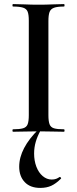

<svg xmlns="http://www.w3.org/2000/svg" viewBox="-20 -645 379 940"><path d="M217 -81Q217 -52 222.5 -37Q228 -22 244 -17Q260 -12 293 -12Q296 -12 296 -6Q296 0 293 0Q268 0 237 -1Q206 -2 168 -2Q133 -2 101 -1Q69 0 44 0Q41 0 41 -6Q41 -12 44 -12Q76 -12 93 -17Q110 -22 115.5 -37Q121 -52 121 -81V-544Q121 -573 115.5 -587.5Q110 -602 93 -607.5Q76 -613 44 -613Q41 -613 41 -619Q41 -625 44 -625Q69 -625 101 -623.5Q133 -622 168 -622Q206 -622 237.5 -623.5Q269 -625 293 -625Q296 -625 296 -619Q296 -613 293 -613Q261 -613 244.5 -607Q228 -601 222.5 -586Q217 -571 217 -542ZM177 275Q128 275 101 246.5Q74 218 74 171Q74 126 98 80Q122 34 169 -12L179 -7Q163 22 155 49.5Q147 77 147 107Q147 142 158 171Q169 200 189 217Q209 234 233 234Q246 234 255 230.5Q264 227 271 222Q274 220 277.5 224Q281 228 278 230Q254 254 231 264.5Q208 275 177 275Z"/></svg>

Font: Cormorant SemiBold
Style: Regular
Weight: 600
Designer: Christian Thalmann (Catharsis Fonts)
Foundry: Catharsis Fonts
Version: Version 4.000